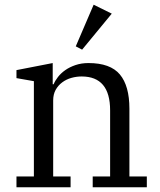

<svg xmlns="http://www.w3.org/2000/svg" viewBox="-20 -796 679 816"><path d="M50 -46H124V-451L50 -464V-498L204 -528V-438H208Q214 -453 226.5 -469Q239 -485 257.5 -498Q276 -511 301 -519.5Q326 -528 356 -528Q449 -528 489.5 -479.5Q530 -431 530 -334V-46H604V0H374V-46H448V-327Q448 -471 327 -471Q305 -471 283.5 -465Q262 -459 244.5 -446Q227 -433 216.5 -414Q206 -395 206 -369V-46H280V0H50ZM302 -599 378 -776 455 -738 329 -585Z"/></svg>

Font: IBM Plex Serif
Style: Regular
Weight: 400
Designer: Mike Abbink, Paul van der Laan, Pieter van Rosmalen
Foundry: Bold Monday
Version: Version 3.001